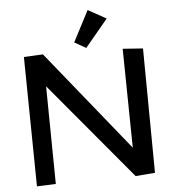

<svg xmlns="http://www.w3.org/2000/svg" viewBox="-60 -975 943 1031"><g transform="rotate(-5 411.5 -459.5)"><path d="M627.9 -162.1 620.1 -695.8 729 -688 734.9 -17.1 629.9 -8.8 192.9 -530.8 199.2 -3.9 97.2 0 87.9 -698.2 190.9 -703.1ZM548.8 -865.2 425.8 -717.3 363.8 -752.4 450.7 -919.4Z"/></g></svg>

Font: McLaren
Style: Regular
Weight: 400
Designer: Astigmatic (AOETI)
Foundry: Astigmatic (AOETI)
Version: Version 1.000